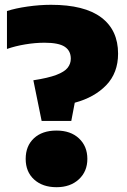

<svg xmlns="http://www.w3.org/2000/svg" viewBox="-20 -770 530 800"><path d="M153.5 -266 119 -435.5Q181 -445 215 -458Q249 -471 262 -487.8Q275 -504.5 275 -525.5Q275 -558.5 249.8 -575.2Q224.5 -592 165.5 -592Q126.5 -592 84.8 -585Q43 -578 9 -566V-724Q44 -735.5 95 -742.8Q146 -750 192.5 -750Q332 -750 402 -697.2Q472 -644.5 472 -546.5Q472 -466.5 422.8 -415.2Q373.5 -364 291.5 -342L277 -266ZM215.5 10Q157.5 10 122.2 -22Q87 -54 87 -108Q87 -162 121.5 -194Q156 -226 215.5 -226Q274.5 -226 309.2 -193.2Q344 -160.5 344 -108Q344 -55.5 308.5 -22.8Q273 10 215.5 10Z"/></svg>

Font: Encode Sans SmCnd Black
Style: Regular
Weight: 900
Width: 4
Designer: Multiple Designers
Foundry: Impallari Type
Version: Version 3.002; ttfautohint (v1.8.3) -l 8 -r 50 -G 200 -x 14 